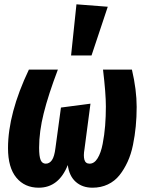

<svg xmlns="http://www.w3.org/2000/svg" viewBox="-20 -853 674 889"><path d="M334 -833 479 -821.8 403.8 -596.2H309.1ZM159.2 16.1Q94.2 16.1 55.7 -30.5Q17.1 -77.1 17.1 -167Q17.1 -327.6 113.8 -530.8H248Q203.6 -413.6 182.4 -328.6Q161.1 -243.7 161.1 -168.9Q161.1 -128.9 168.2 -112.1Q175.3 -95.2 191.9 -95.2Q209 -95.2 220.5 -111.6Q231.9 -127.9 236.8 -168L262.2 -355L398.9 -373L371.1 -162.1Q365.7 -131.3 370.8 -113.3Q376 -95.2 395 -95.2Q416.5 -95.2 431.9 -120.1Q447.3 -145 455.3 -186.5Q463.4 -228 466.8 -271Q470.2 -314 470.2 -359.9Q470.2 -420.4 457 -530.8H590.8Q612.8 -437 612.8 -357.9Q612.8 -311 608.6 -268.1Q604.5 -225.1 595.7 -181.9Q586.9 -138.7 570.8 -103.8Q554.7 -68.8 533 -41.5Q511.2 -14.2 479.2 1Q447.3 16.1 408.2 16.1Q361.3 16.1 330.8 -11Q300.3 -38.1 293.9 -88.9Q252 16.1 159.2 16.1Z"/></svg>

Font: Fira Sans Compressed
Style: Bold Italic
Weight: 700
Width: 3
Italic angle: -8°
Designer: Carrois Corporate & Edenspiekermann AG
Foundry: Carrois Corporate GbR & Edenspiekermann AG
Version: Version 4.203;PS 004.203;hotconv 1.0.88;makeotf.lib2.5.64775